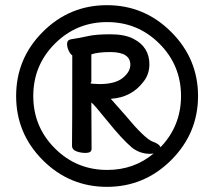

<svg xmlns="http://www.w3.org/2000/svg" viewBox="-20 -705 820 738"><path d="M361.8 -381.8Q422.9 -381.8 451.9 -405.5Q481 -429.2 481 -456.1Q481 -504.9 403.8 -504.9Q356.9 -504.9 331.1 -496.1V-390.1Q328.1 -387.2 328.1 -385Q328.1 -382.8 361.8 -381.8ZM556.2 -113.8Q518.1 -113.8 487.8 -137.2Q449.2 -169.9 393.6 -239Q337.9 -308.1 331.1 -311Q331.1 -203.1 332 -132.8Q332 -117.2 309.1 -117.2Q290 -117.2 273.4 -123.5Q256.8 -129.9 256.8 -144Q257.8 -203.1 257.8 -492.2Q251 -496.1 244.4 -509.5Q237.8 -522.9 237.8 -536.1Q237.8 -551.8 253.9 -554.2Q287.1 -559.1 318.1 -566.2Q349.1 -573.2 404.1 -573.2Q459 -573.2 492.2 -556.2Q554.2 -524.9 554.2 -458Q554.2 -418.9 530.8 -390.1Q484.9 -330.1 405.8 -325.2L459 -265.1Q537.1 -170.9 567.9 -160.2Q591.8 -151.9 597.2 -139.2Q675.8 -221.2 675.8 -335.9Q675.8 -454.1 592.8 -537.1Q509.8 -620.1 391.8 -620.1Q273.9 -620.1 190.9 -537.1Q107.9 -454.1 107.9 -335.9Q107.9 -217.8 190.9 -134.8Q273.9 -51.8 392.1 -51.8Q495.1 -51.8 570.8 -115.2Q564 -113.8 556.2 -113.8ZM638.2 -89.8Q535.2 13.2 391.1 13.2Q247.1 13.2 144.5 -89.4Q42 -191.9 42 -335.9Q42 -480 144.5 -582.5Q247.1 -685.1 391.1 -685.1Q535.2 -685.1 638.2 -582Q741.2 -479 741.2 -335.9Q741.2 -192.9 638.2 -89.8Z"/></svg>

Font: LXGW WenKai GB Screen
Style: Regular
Weight: 400
Designer: LXGW / Fontworks Inc.
Foundry: LXGW / Fontworks Inc.
Version: Version 1.321;February 19, 2024;FontCreator 14.0.0.2901 64-b